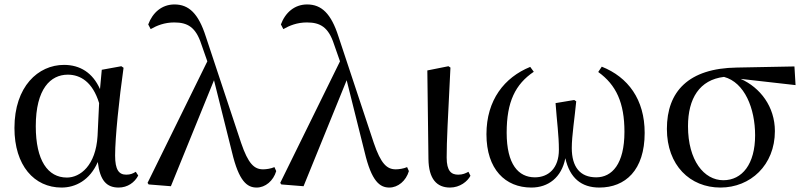

<svg xmlns="http://www.w3.org/2000/svg" viewBox="-20 -829 3622 864"><path d="M257 15C319 15 384 -17 420 -100C430 -16 460 15 514 15C554 15 586 -8 602 -39L591 -56C578 -48 567 -43 548 -43C515 -43 498 -65 498 -129C498 -211 516 -383 536 -524L526 -531L438 -515L430 -428C397 -502 340 -537 268 -537C152 -537 45 -440 45 -253C45 -84 134 15 257 15ZM426 -365 419 -217C411 -84 341 -30 281 -30C195 -30 141 -107 141 -261C141 -430 208 -493 285 -493C342 -493 397 -460 426 -365Z M1135 15C1174 15 1210 -15 1223 -59L1215 -77C1199 -70 1178 -67 1164 -67C1124 -67 1097 -92 1065 -186L906 -665C873 -768 830 -809 765 -809C709 -809 667 -773 647 -719L658 -698C686 -714 720 -728 764 -728C824 -728 861 -707 886 -630L913 -553L644 -6L649 1L749 9L943 -468L1024 -144C1055 -13 1092 15 1135 15Z M1732 15C1771 15 1807 -15 1820 -59L1812 -77C1796 -70 1775 -67 1761 -67C1721 -67 1694 -92 1662 -186L1503 -665C1470 -768 1427 -809 1362 -809C1306 -809 1264 -773 1244 -719L1255 -698C1283 -714 1317 -728 1361 -728C1421 -728 1458 -707 1483 -630L1510 -553L1241 -6L1246 1L1346 9L1540 -468L1621 -144C1652 -13 1689 15 1732 15Z M2005 15C2050 15 2084 -13 2097 -38L2088 -56C2075 -49 2062 -43 2042 -43C2011 -43 1990 -59 1990 -120C1990 -196 1995 -284 2007 -525L1998 -531L1903 -512L1908 -114C1909 -23 1946 15 2005 15Z M2371 15C2447 15 2507 -30 2524 -117C2544 -28 2596 15 2677 15C2794 15 2881 -63 2881 -231C2881 -382 2806 -482 2688 -529L2672 -505C2753 -447 2790 -366 2790 -236C2790 -91 2734 -31 2663 -31C2591 -31 2553 -77 2553 -163C2553 -218 2566 -298 2573 -373L2564 -379L2480 -365C2486 -281 2495 -221 2495 -155C2495 -72 2448 -31 2387 -31C2313 -31 2260 -89 2260 -232C2260 -371 2299 -450 2382 -506L2366 -528C2250 -481 2169 -379 2169 -225C2169 -67 2254 15 2371 15Z M3222 15C3357 15 3467 -86 3467 -239C3467 -349 3401 -435 3313 -474L3560 -446L3555 -530L3296 -525C3078 -522 2981 -417 2981 -249C2981 -85 3085 15 3222 15ZM3238 -483C3331 -458 3378 -341 3378 -220C3378 -91 3320 -18 3235 -18C3148 -18 3076 -107 3076 -261C3076 -386 3128 -470 3238 -483Z"/></svg>

Font: Noto Serif TC Medium
Style: Regular
Weight: 500
Designer: Ryoko NISHIZUKA 西塚涼子 (kana & ideographs); Frank Grießhammer (Latin, Greek & Cyrillic); Wenlong ZHANG 张文龙 (bopomofo); San
Foundry: Adobe
Version: Version 2.001;hotconv 1.1.0;makeotfexe 2.6.0